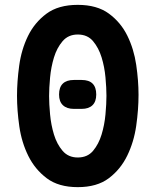

<svg xmlns="http://www.w3.org/2000/svg" viewBox="-20 -760 640 790"><path d="M300 -112Q340 -112 363 -139.5Q386 -167 398 -206.5Q410 -246 414 -289.5Q418 -333 418 -366Q418 -398 414 -441.5Q410 -485 398 -524Q386 -563 363 -590.5Q340 -618 300 -618Q261 -618 237.5 -590.5Q214 -563 202 -523.5Q190 -484 186 -440.5Q182 -397 182 -365Q182 -333 186 -289.5Q190 -246 202 -206.5Q214 -167 237.5 -139.5Q261 -112 300 -112ZM300 10Q221 10 172.5 -26.5Q124 -63 96.5 -118.5Q69 -174 59.5 -240Q50 -306 50 -366Q50 -424 59 -490Q68 -556 95 -611.5Q122 -667 171 -703.5Q220 -740 300 -740Q379 -740 428 -704Q477 -668 504 -613Q531 -558 540.5 -493Q550 -428 550 -370Q550 -309 540.5 -242.5Q531 -176 503.5 -119.5Q476 -63 427.5 -26.5Q379 10 300 10ZM316 -312H284Q255 -312 239 -327Q223 -342 223 -371Q223 -401 238.5 -416Q254 -431 284 -431H316Q346 -431 361 -416Q376 -401 376 -371Q376 -342 360.5 -327Q345 -312 316 -312Z"/></svg>

Font: Maple Mono Normal NL
Style: Bold
Weight: 700
Monospace: yes
Designer: subframe7536
Version: Version 7.000